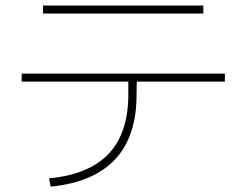

<svg xmlns="http://www.w3.org/2000/svg" viewBox="-20 -698 904 705"><path d="M451.2 -351.6V-398.4H59.6V-427.7H805.7V-398.4H482.4L481.4 -351.6Q481.9 -197.8 402.8 -113Q323.7 -28.3 166 -12.7L160.2 -43Q306.6 -57.1 378.9 -133.3Q451.2 -209.5 451.2 -351.6ZM137.7 -677.7H726.6V-648.4H137.7Z"/></svg>

Font: Pretendard GOV Thin
Style: Regular
Weight: 100
Designer: Base glyphs from Inter by Rasmus Andersson; Hangeul glyphs from Noto Sans CJK(Source Han Sans) by Jang Soo-young and Kan
Foundry: Kil Hyung-jin
Version: Version 1.309